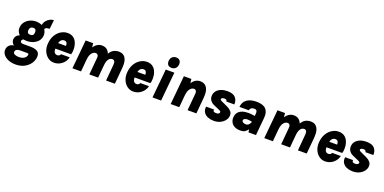

<svg xmlns="http://www.w3.org/2000/svg" viewBox="-20 -1791 6205 3103"><g transform="rotate(20 3082.0 -240.0)"><path d="M226 257Q154.5 257 98.8 233.2Q43 209.5 13.5 169.2Q-16 129 -10 80Q-4.5 35.5 26.8 7.8Q58 -20 99 -21.5Q76 -42 64.5 -65Q53 -88 55 -115.5Q57.5 -148 78 -173.2Q98.5 -198.5 133 -210Q107.5 -233.5 95 -264Q82.5 -294.5 86 -333.5Q91.5 -388.5 124 -428Q156.5 -467.5 205 -488.8Q253.5 -510 305.5 -510Q334.5 -510 360.2 -504Q386 -498 409 -489Q416.5 -532 441.8 -563Q467 -594 500.8 -611Q534.5 -628 567.5 -628L550 -473Q513.5 -473 492.8 -463.5Q472 -454 470 -435.5Q484.5 -414.5 491.8 -388.8Q499 -363 496.5 -333.5Q492 -281 460 -242.5Q428 -204 378.2 -183Q328.5 -162 271.5 -162Q259 -162 242.5 -163.2Q226 -164.5 209.5 -167.5Q199.5 -162 191.2 -153.2Q183 -144.5 182 -131.5Q180.5 -114.5 193.5 -105.2Q206.5 -96 234 -96H357Q436.5 -96 479.2 -68.2Q522 -40.5 515.5 29.5Q510.5 87 474.2 139Q438 191 375 224Q312 257 226 257ZM236 126Q280.5 126 309 112.8Q337.5 99.5 352 79.8Q366.5 60 367.5 41Q368.5 25 361.8 21.5Q355 18 345.5 18H216.5Q181 18 160.2 32.8Q139.5 47.5 138.5 70Q137 101 168 113.5Q199 126 236 126ZM288 -276Q311.5 -276 324 -284Q336.5 -292 341.8 -305.2Q347 -318.5 348 -333.5Q350.5 -364.5 339 -381.2Q327.5 -398 298 -398Q265 -398 249.8 -379.5Q234.5 -361 233 -333.5Q231.5 -309.5 242.8 -292.8Q254 -276 288 -276Z M798.5 17.5Q741.5 17.5 695 -16.8Q648.5 -51 623.2 -111.2Q598 -171.5 605.5 -249Q613 -331 649.2 -389.2Q685.5 -447.5 738 -478.8Q790.5 -510 848 -510Q903 -510 940 -486.8Q977 -463.5 998 -424.5Q1019 -385.5 1025.5 -337.2Q1032 -289 1025 -239Q1022.5 -228.5 1020.2 -221Q1018 -213.5 1016 -204.5H724.5L749 -225.5Q743 -192.5 748.2 -167.5Q753.5 -142.5 769.2 -128.5Q785 -114.5 810.5 -114.5Q827 -114.5 841.8 -123.2Q856.5 -132 864 -151H1012Q1001.5 -105 971.8 -66.8Q942 -28.5 897.8 -5.5Q853.5 17.5 798.5 17.5ZM755 -282 734 -303.5H914.5L890 -282Q893.5 -304.5 891.2 -326.8Q889 -349 876.2 -363.8Q863.5 -378.5 836 -378.5Q814 -378.5 796.5 -367Q779 -355.5 768.2 -333.8Q757.5 -312 755 -282Z M1114 0 1161 -495.5H1290Q1292 -477 1294.2 -460Q1296.5 -443 1298 -424.5Q1327 -469 1362.8 -489.5Q1398.5 -510 1438 -510Q1491.5 -510 1523.8 -484.5Q1556 -459 1571.5 -417Q1601.5 -469 1642.2 -489.5Q1683 -510 1728 -510Q1786 -510 1818.8 -481.2Q1851.5 -452.5 1863.5 -402.2Q1875.5 -352 1870 -287.5L1844 0H1692.5L1718 -287.5Q1720.5 -325 1706.8 -342.8Q1693 -360.5 1670.5 -360.5Q1648 -360.5 1627 -345.5Q1606 -330.5 1592 -296.8Q1578 -263 1574.5 -205.5L1556 0H1404.5L1430.5 -287.5Q1435.5 -324 1421.8 -342.2Q1408 -360.5 1384.5 -360.5Q1350 -360.5 1319.5 -325.5Q1289 -290.5 1280.5 -206L1262 0Z M2162 17.5Q2105 17.5 2058.5 -16.8Q2012 -51 1986.8 -111.2Q1961.5 -171.5 1969 -249Q1976.5 -331 2012.8 -389.2Q2049 -447.5 2101.5 -478.8Q2154 -510 2211.5 -510Q2266.5 -510 2303.5 -486.8Q2340.5 -463.5 2361.5 -424.5Q2382.5 -385.5 2389 -337.2Q2395.5 -289 2388.5 -239Q2386 -228.5 2383.8 -221Q2381.5 -213.5 2379.5 -204.5H2088L2112.5 -225.5Q2106.5 -192.5 2111.8 -167.5Q2117 -142.5 2132.8 -128.5Q2148.5 -114.5 2174 -114.5Q2190.5 -114.5 2205.2 -123.2Q2220 -132 2227.5 -151H2375.5Q2365 -105 2335.2 -66.8Q2305.5 -28.5 2261.2 -5.5Q2217 17.5 2162 17.5ZM2118.5 -282 2097.5 -303.5H2278L2253.5 -282Q2257 -304.5 2254.8 -326.8Q2252.5 -349 2239.8 -363.8Q2227 -378.5 2199.5 -378.5Q2177.5 -378.5 2160 -367Q2142.5 -355.5 2131.8 -333.8Q2121 -312 2118.5 -282Z M2616 -553.5Q2573.5 -553.5 2552.8 -577.8Q2532 -602 2534.5 -646.5Q2538.5 -690 2565 -714.2Q2591.5 -738.5 2632 -738.5Q2673.5 -738.5 2694.5 -714Q2715.5 -689.5 2713 -646.5Q2709 -602.5 2683 -578Q2657 -553.5 2616 -553.5ZM2491 0 2538.5 -496.5H2686.5L2639 0Z M2803.5 0 2850.5 -495.5H2979.5L2987.5 -424.5Q3016.5 -469 3052.2 -489.5Q3088 -510 3127.5 -510Q3185 -510 3218.5 -481.2Q3252 -452.5 3264.5 -402.2Q3277 -352 3271.5 -287.5L3245.5 0H3094L3120 -287.5Q3125 -324 3111.2 -342.2Q3097.5 -360.5 3074 -360.5Q3039.5 -360.5 3009 -325.5Q2978.5 -290.5 2970 -206L2951.5 0Z M3545.5 17.5Q3493 17.5 3446.8 -0.8Q3400.5 -19 3374.5 -57.5Q3348.5 -96 3356 -156.5H3492.5Q3488.5 -133.5 3501.2 -123Q3514 -112.5 3541.5 -112.5Q3573.5 -112.5 3586.5 -123.2Q3599.5 -134 3601 -145.5Q3603 -159.5 3592.5 -166.5Q3582 -173.5 3572 -178L3467 -224.5Q3423.5 -243.5 3400.5 -279.8Q3377.5 -316 3382.5 -363Q3387.5 -409.5 3416.5 -442.2Q3445.5 -475 3492 -492.5Q3538.5 -510 3596 -510Q3694.5 -510 3736.2 -463Q3778 -416 3772.5 -345.5H3635Q3636 -361.5 3625.2 -371.5Q3614.5 -381.5 3590 -381.5Q3576 -381.5 3564.5 -378Q3553 -374.5 3546.2 -368Q3539.5 -361.5 3538.5 -352.5Q3537.5 -342 3545.5 -336.2Q3553.5 -330.5 3560.5 -327L3681 -270.5Q3719.5 -252.5 3745.5 -222Q3771.5 -191.5 3767.5 -145.5Q3764.5 -106 3737 -68.5Q3709.5 -31 3661 -6.8Q3612.5 17.5 3545.5 17.5Z M4004 17.5Q3943 17.5 3902.2 -5.2Q3861.5 -28 3843 -66.5Q3824.5 -105 3829.5 -151.5Q3832.5 -196 3857 -228Q3881.5 -260 3926.5 -277.5Q3971.5 -295 4035.5 -295Q4068.5 -295 4094.2 -291.2Q4120 -287.5 4146.5 -284L4150 -316.5Q4154 -351.5 4144.2 -371.5Q4134.5 -391.5 4097.5 -391.5Q4074 -391.5 4058.8 -383.8Q4043.5 -376 4035.2 -363.8Q4027 -351.5 4024.5 -337H3864Q3869.5 -397 3900.2 -435.2Q3931 -473.5 3981.8 -491.8Q4032.5 -510 4097.5 -510Q4210 -510 4259.2 -458.8Q4308.5 -407.5 4299.5 -310L4270.5 0H4141Q4139.5 -12 4138.5 -24.5Q4137.5 -37 4135.5 -49.5Q4109 -17.5 4082.5 0Q4056 17.5 4004 17.5ZM4054.5 -107Q4079.5 -107 4095 -117.5Q4110.5 -128 4120.2 -144.5Q4130 -161 4137 -179Q4122.5 -183 4100 -186.8Q4077.5 -190.5 4058.5 -190.5Q4030.5 -190.5 4009.8 -180.5Q3989 -170.5 3988 -151.5Q3987 -131 4008 -119Q4029 -107 4054.5 -107Z M4413.5 0 4460.5 -495.5H4589.5Q4591.5 -477 4593.8 -460Q4596 -443 4597.5 -424.5Q4626.5 -469 4662.2 -489.5Q4698 -510 4737.5 -510Q4791 -510 4823.2 -484.5Q4855.5 -459 4871 -417Q4901 -469 4941.8 -489.5Q4982.5 -510 5027.5 -510Q5085.5 -510 5118.2 -481.2Q5151 -452.5 5163 -402.2Q5175 -352 5169.5 -287.5L5143.5 0H4992L5017.5 -287.5Q5020 -325 5006.2 -342.8Q4992.5 -360.5 4970 -360.5Q4947.5 -360.5 4926.5 -345.5Q4905.5 -330.5 4891.5 -296.8Q4877.5 -263 4874 -205.5L4855.5 0H4704L4730 -287.5Q4735 -324 4721.2 -342.2Q4707.5 -360.5 4684 -360.5Q4649.5 -360.5 4619 -325.5Q4588.5 -290.5 4580 -206L4561.5 0Z M5461.5 17.5Q5404.5 17.5 5358 -16.8Q5311.5 -51 5286.2 -111.2Q5261 -171.5 5268.5 -249Q5276 -331 5312.2 -389.2Q5348.5 -447.5 5401 -478.8Q5453.5 -510 5511 -510Q5566 -510 5603 -486.8Q5640 -463.5 5661 -424.5Q5682 -385.5 5688.5 -337.2Q5695 -289 5688 -239Q5685.5 -228.5 5683.2 -221Q5681 -213.5 5679 -204.5H5387.5L5412 -225.5Q5406 -192.5 5411.2 -167.5Q5416.5 -142.5 5432.2 -128.5Q5448 -114.5 5473.5 -114.5Q5490 -114.5 5504.8 -123.2Q5519.5 -132 5527 -151H5675Q5664.5 -105 5634.8 -66.8Q5605 -28.5 5560.8 -5.5Q5516.5 17.5 5461.5 17.5ZM5418 -282 5397 -303.5H5577.5L5553 -282Q5556.5 -304.5 5554.2 -326.8Q5552 -349 5539.2 -363.8Q5526.5 -378.5 5499 -378.5Q5477 -378.5 5459.5 -367Q5442 -355.5 5431.2 -333.8Q5420.5 -312 5418 -282Z M5936.5 17.5Q5884 17.5 5837.8 -0.8Q5791.5 -19 5765.5 -57.5Q5739.5 -96 5747 -156.5H5883.5Q5879.5 -133.5 5892.2 -123Q5905 -112.5 5932.5 -112.5Q5964.5 -112.5 5977.5 -123.2Q5990.5 -134 5992 -145.5Q5994 -159.5 5983.5 -166.5Q5973 -173.5 5963 -178L5858 -224.5Q5814.5 -243.5 5791.5 -279.8Q5768.5 -316 5773.5 -363Q5778.5 -409.5 5807.5 -442.2Q5836.5 -475 5883 -492.5Q5929.5 -510 5987 -510Q6085.5 -510 6127.2 -463Q6169 -416 6163.5 -345.5H6026Q6027 -361.5 6016.2 -371.5Q6005.5 -381.5 5981 -381.5Q5967 -381.5 5955.5 -378Q5944 -374.5 5937.2 -368Q5930.5 -361.5 5929.5 -352.5Q5928.5 -342 5936.5 -336.2Q5944.5 -330.5 5951.5 -327L6072 -270.5Q6110.5 -252.5 6136.5 -222Q6162.5 -191.5 6158.5 -145.5Q6155.5 -106 6128 -68.5Q6100.5 -31 6052 -6.8Q6003.5 17.5 5936.5 17.5Z"/></g></svg>

Font: Karla ExtraBold
Style: Italic
Weight: 800
Italic angle: -8°
Designer: Jonathan Pinhorn
Version: Version 2.004;gftools[0.9.33]